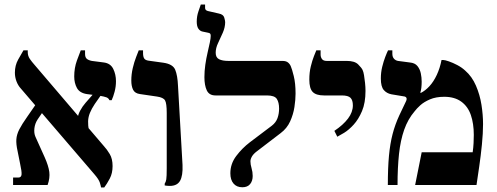

<svg xmlns="http://www.w3.org/2000/svg" viewBox="-20 -820 2205 851"><path d="M428 11Q427 4 422.5 -10.5Q418 -25 398 -48L72 -428Q60 -441 53 -459.5Q46 -478 46 -498Q46 -530 60.5 -556Q75 -582 84 -597H103V-589Q103 -572 112.5 -558.5Q122 -545 131 -535L440 -173Q454 -158 466.5 -137Q479 -116 479 -84Q479 -52 466.5 -28.5Q454 -5 442 11ZM38 0V-33H61Q74 -33 75.5 -46Q77 -59 69 -95L58 -150Q51 -181 52.5 -202.5Q54 -224 65.5 -246.5Q77 -269 101 -303L144 -365L173 -329L147 -291Q135 -273 132.5 -251.5Q130 -230 137 -214L178 -123Q195 -85 198.5 -58Q202 -31 191 0ZM374 -241 325 -297Q325 -310 335 -329Q345 -348 359 -364L394 -404L428 -399L400 -359Q386 -338 378.5 -319.5Q371 -301 370.5 -282.5Q370 -264 374 -241ZM465 -376Q461 -385 452 -388.5Q443 -392 420 -396L365 -403Q333 -408 321 -430Q309 -452 309 -481Q309 -519 321 -552Q333 -585 338 -597H357V-581Q357 -566 364.5 -559.5Q372 -553 387 -550L441 -543Q470 -539 482 -514.5Q494 -490 494 -460Q494 -436 488 -413.5Q482 -391 475 -376Z M733 4Q727 4 721 3.5Q715 3 710 2V-6Q715 -13 717 -25Q719 -37 719 -75V-319Q719 -362 711.5 -375Q704 -388 676 -392L601 -403Q578 -406 570 -422Q562 -438 562 -463Q562 -491 568.5 -518.5Q575 -546 583.5 -567.5Q592 -589 595 -597H614V-585Q614 -569 619 -561Q624 -553 639 -551L704 -542Q746 -536 756.5 -511Q767 -486 769 -439L789 -89Q791 -41 778 -18.5Q765 4 733 4Z M1054 10Q1029 10 1015 -6.5Q1001 -23 1001 -52Q1001 -94 1027 -128.5Q1053 -163 1087 -189L1185 -263Q1203 -277 1210 -296.5Q1217 -316 1217 -339Q1217 -366 1207 -381.5Q1197 -397 1163 -397H935Q907 -397 896.5 -419.5Q886 -442 886 -478Q886 -505 890 -533Q894 -561 900 -586.5Q906 -612 910 -631.5Q914 -651 914 -661Q914 -669 911 -671.5Q908 -674 902 -675L878 -680Q867 -682 859.5 -692.5Q852 -703 852 -724Q852 -748 859.5 -769.5Q867 -791 870 -800H889V-785Q889 -774 902 -771L950 -760Q970 -756 974 -742Q978 -728 978 -722Q978 -699 967.5 -675Q957 -651 946.5 -629Q936 -607 936 -586Q936 -565 951 -557.5Q966 -550 992 -550H1232Q1248 -550 1256.5 -543Q1265 -536 1269 -526Q1274 -515 1282 -483Q1290 -451 1290 -405Q1290 -378 1285 -345.5Q1280 -313 1266 -282Q1252 -251 1224 -230L1122 -152Q1104 -139 1097 -127Q1090 -115 1090 -105Q1090 -91 1095 -74.5Q1100 -58 1100 -40Q1100 -18 1088.5 -4Q1077 10 1054 10Z M1475 -214 1462 -240Q1501 -266 1522.5 -294.5Q1544 -323 1544 -353Q1544 -376 1533.5 -386.5Q1523 -397 1495 -397H1416Q1381 -397 1366 -412.5Q1351 -428 1351 -467Q1351 -499 1357.5 -525.5Q1364 -552 1371.5 -571Q1379 -590 1382 -597H1401V-578Q1401 -567 1407 -558.5Q1413 -550 1428 -550H1517Q1552 -550 1567.5 -534.5Q1583 -519 1587 -510Q1591 -502 1593.5 -486.5Q1596 -471 1598 -452.5Q1600 -434 1600 -417Q1600 -364 1584.5 -327.5Q1569 -291 1547.5 -267.5Q1526 -244 1505.5 -231.5Q1485 -219 1475 -214Z M1699 0Q1699 -76 1704 -129.5Q1709 -183 1720 -225.5Q1731 -268 1750 -309L1779 -370Q1784 -380 1781.5 -386Q1779 -392 1769 -393L1715 -402Q1694 -406 1681 -421Q1668 -436 1668 -472Q1668 -499 1674 -523.5Q1680 -548 1687.5 -567.5Q1695 -587 1700 -597H1719V-582Q1719 -568 1726 -560Q1733 -552 1744 -550L1797 -543Q1819 -541 1830 -527.5Q1841 -514 1845 -495.5Q1849 -477 1849 -458Q1849 -444 1847.5 -431Q1846 -418 1843 -410L1845 -408Q1865 -418 1883.5 -438Q1902 -458 1916 -488Q1930 -518 1937 -554H1945Q1952 -554 1969.5 -548Q1987 -542 2007 -531.5Q2027 -521 2042 -507Q2072 -481 2089.5 -440.5Q2107 -400 2114 -355.5Q2121 -311 2121 -270Q2121 -230 2116 -179.5Q2111 -129 2104 -81.5Q2097 -34 2092 0H1820L1849 -145H2075Q2078 -165 2079 -186Q2080 -207 2080 -222Q2080 -272 2067 -310Q2054 -348 2024.5 -369.5Q1995 -391 1949 -391Q1912 -391 1885.5 -379.5Q1859 -368 1843 -353.5Q1827 -339 1818 -327Q1788 -292 1771.5 -245Q1755 -198 1748.5 -137.5Q1742 -77 1742 0Z"/></svg>

Font: Frank Ruhl Libre SemiBold
Style: Regular
Weight: 600
Designer: Yanek Iontef
Foundry: Fontef
Version: Version 6.003;gftools[0.9.30]